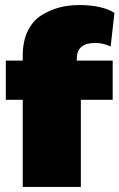

<svg xmlns="http://www.w3.org/2000/svg" viewBox="-20 -740 473 760"><path d="M284 -508V-500H426V-345H300V0H70V-345H3V-500H70V-520Q70 -576 89.5 -616.5Q109 -657 142.5 -678.5Q176 -700 213.5 -710Q251 -720 293 -720Q384 -720 433 -689L418 -556Q388 -570 357 -570Q284 -570 284 -508Z"/></svg>

Font: Elaine Sans Black
Style: Regular
Weight: 900
Designer: Wei Huang
Foundry: Wei Huang
Version: Version 2.001;December 24, 2019;FontCreator 12.0.0.2547 64-b